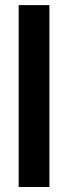

<svg xmlns="http://www.w3.org/2000/svg" viewBox="-20 -748 272 768"><path d="M177.7 -727.5V0H54.7V-727.5Z"/></svg>

Font: Inter Display SemiBold
Style: Regular
Weight: 600
Designer: Rasmus Andersson
Foundry: rsms
Version: Version 4.001;git-9221beed3